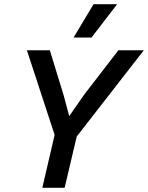

<svg xmlns="http://www.w3.org/2000/svg" viewBox="-20 -901 710 921"><path d="M429 -881H542L419 -721H333ZM183 0 242 -254 109 -660H219L285 -445L312 -344L386 -450L548 -660H670L348 -246L290 0Z"/></svg>

Font: Elaine Sans Medium
Style: Italic
Weight: 500
Italic angle: -13°
Designer: Wei Huang
Foundry: Wei Huang
Version: Version 2.001;December 24, 2019;FontCreator 12.0.0.2547 64-b